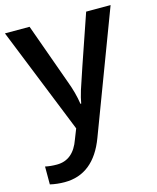

<svg xmlns="http://www.w3.org/2000/svg" viewBox="-116 -621 769 941"><g transform="rotate(-15 268.0 -150.0)"><path d="M0 -540H125L234.9 -233.9Q259.8 -168.5 268.1 -110.8H272Q276.4 -137.7 288.1 -176Q299.8 -214.4 412.1 -540H536.1L305.2 71.8Q242.2 240.2 95.2 240.2Q57.1 240.2 21 231.9V141.1Q46.9 147 80.1 147Q163.1 147 196.8 50.8L216.8 0Z"/></g></svg>

Font: f0_58770          
Style: Regular
Weight: 600
Foundry: Ascender Corporation
Version: Version 1.10